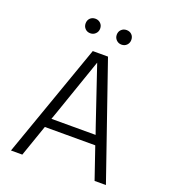

<svg xmlns="http://www.w3.org/2000/svg" viewBox="-151 -957 940 1066"><g transform="rotate(20 318.5 -424.0)"><path d="M204 -284 189 -242H450L435 -285L321 -622Q308 -582 204 -284ZM105 0H38L276 -674H366L599 0H532L468 -187H170ZM456 -805Q456 -787 444 -774.5Q432 -762 413 -762Q395 -762 382.5 -774.5Q370 -787 370 -805Q370 -824 382.5 -836Q395 -848 413 -848Q432 -848 444 -836Q456 -824 456 -805ZM272 -805Q272 -787 259.5 -774.5Q247 -762 229 -762Q210 -762 198 -774.5Q186 -787 186 -805Q186 -824 198 -836Q210 -848 229 -848Q247 -848 259.5 -836Q272 -824 272 -805Z"/></g></svg>

Font: Hind Madurai Light
Style: Regular
Weight: 300
Designer: Jyotish Sonowal
Foundry: Indian Type Foundry
Version: Version 1.001;PS 1.0;hotconv 1.0.86;makeotf.lib2.5.63406; tt